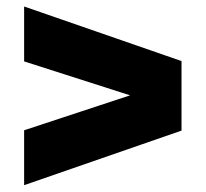

<svg xmlns="http://www.w3.org/2000/svg" viewBox="-20 -668 618 577"><path d="M52.5 -111.5V-276.5L371 -381.5L52.5 -483.5V-648.5L525.5 -484.5V-275.5Z"/></svg>

Font: Encode Sans Semi Expanded Black
Style: Regular
Weight: 900
Width: 6
Designer: Multiple Designers
Foundry: Impallari Type
Version: Version 3.000; ttfautohint (v1.8.3) -l 8 -r 50 -G 200 -x 14 